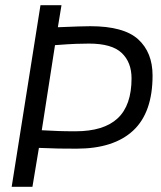

<svg xmlns="http://www.w3.org/2000/svg" viewBox="-20 -720 620 740"><path d="M25 0 136 -700H217L203 -615Q251 -617 280 -618Q309 -619 328 -619Q457 -619 512.5 -568.5Q568 -518 568 -429Q568 -286 493 -216.5Q418 -147 275 -147Q237 -147 205.5 -147.5Q174 -148 130 -150L105 0ZM271 -214Q380 -214 433.5 -264Q487 -314 487 -418Q487 -480 449 -516Q411 -552 323 -552Q299 -552 272 -551Q245 -550 192 -546L141 -218Q178 -216 205 -215Q232 -214 271 -214Z"/></svg>

Font: Georama
Style: Italic
Weight: 400
Italic angle: -9°
Designer: Jean-Baptiste Levee
Foundry: Production Type
Version: Version 1.000